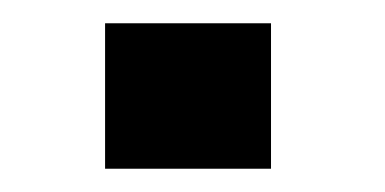

<svg xmlns="http://www.w3.org/2000/svg" viewBox="-20 -145 331 165"><path d="M212.9 0H70.3V-125H212.9Z"/></svg>

Font: Roboto Web
Style: Bold
Weight: 700
Designer: Google
Version: Version 1.200310; 2013